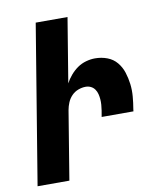

<svg xmlns="http://www.w3.org/2000/svg" viewBox="-82 -805 765 874"><g transform="rotate(-10 300.0 -367.5)"><path d="M21 0 142 -735H289L240 -437Q250 -456 265 -473.5Q280 -491 298 -503.5Q316 -516 337.5 -522Q359 -528 379 -528Q409 -528 435.5 -518Q462 -508 479.5 -487Q497 -466 505.5 -439.5Q514 -413 517.5 -385Q521 -357 518.5 -327.5Q516 -298 511 -269L510 -260H363L368 -289Q370 -302 371 -315Q372 -328 371 -340.5Q370 -353 367 -365Q364 -377 357 -387Q350 -397 339 -402.5Q328 -408 315 -408Q298 -408 280.5 -401.5Q263 -395 250 -381.5Q237 -368 230 -351Q223 -334 220 -317L168 0Z"/></g></svg>

Font: Iosevka Heavy Extended Oblique
Style: Regular
Weight: 900
Width: 7
Italic angle: -9°
Monospace: yes
Designer: Belleve Invis
Foundry: Belleve Invis
Version: Version 32.5.0; ttfautohint (v1.8.4)